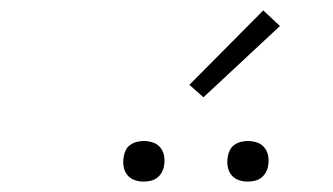

<svg xmlns="http://www.w3.org/2000/svg" viewBox="-20 -990 640 369"><path d="M456 -641Q447 -641 438.5 -644Q430 -647 424.5 -654Q419 -661 417.5 -670.5Q416 -680 418 -690Q419 -696 422 -702Q425 -708 431 -712Q437 -716 443.5 -717.5Q450 -719 456 -719Q466 -719 474.5 -716Q483 -713 488.5 -706Q494 -699 495.5 -689.5Q497 -680 495 -670Q494 -664 490.5 -658Q487 -652 481.5 -648Q476 -644 469.5 -642.5Q463 -641 456 -641ZM256 -641Q247 -641 238.5 -644Q230 -647 224.5 -654Q219 -661 217.5 -670.5Q216 -680 218 -690Q219 -696 222 -702Q225 -708 231 -712Q237 -716 243.5 -717.5Q250 -719 256 -719Q266 -719 274.5 -716Q283 -713 288.5 -706Q294 -699 295.5 -689.5Q297 -680 295 -670Q294 -664 290.5 -658Q287 -652 281.5 -648Q276 -644 269.5 -642.5Q263 -641 256 -641ZM371 -803 344 -827 486 -970 518 -940Z"/></svg>

Font: Iosevka Curly XLtExObl
Style: Regular
Weight: 200
Width: 7
Italic angle: -9°
Monospace: yes
Designer: Belleve Invis
Foundry: Belleve Invis
Version: Version 11.0.1; ttfautohint (v1.8.3)